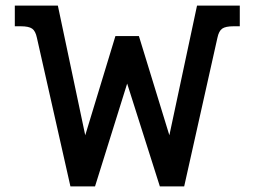

<svg xmlns="http://www.w3.org/2000/svg" viewBox="-20 -667 911 687"><path d="M112 -532Q107 -556 95 -564.5Q83 -573 54 -573H33V-647H187L285 -183L393 -538H477L586 -183L685 -647H838V-573H816Q787 -573 775 -564.5Q763 -556 758 -532L639 0H552L435 -368L320 0H232Z"/></svg>

Font: Pridi
Style: Regular
Weight: 400
Designer: Katatrad Team
Foundry: CadsonDemak
Version: Version 1.001